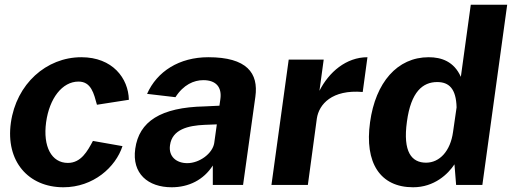

<svg xmlns="http://www.w3.org/2000/svg" viewBox="-20 -782 2167 812"><path d="M324 -540C176 -540 49 -427 26 -263C3 -100 100 10 248 10C375 10 469 -75 498 -164L373 -186C350 -143 323 -93 267 -93C198 -93 161 -162 175 -265C189 -366 243 -437 312 -437C366 -437 377 -386 390 -339L525 -360C523 -451 456 -540 324 -540Z M706 10C778 10 841 -21 880 -82V0H1008L1060 -373C1074 -473 1024 -540 861 -540C738 -540 644 -480 602 -385L722 -371C756 -424 800 -443 840 -443C894 -443 919 -413 912 -363L908 -335L845 -332C659 -328 568 -268 552 -153C537 -48 606 10 706 10ZM772 -92C726 -92 692 -120 699 -168C708 -235 776 -251 845 -254L897 -256L886 -177C879 -133 824 -92 772 -92Z M1282 0 1320 -281C1329 -341 1384 -404 1514 -393L1534 -540C1444 -540 1371 -477 1331 -398L1349 -530H1201L1128 0Z M1727 10C1817 10 1875 -46 1902 -87L1909 0H2020L2125 -762H1971L1929 -457C1900 -522 1847 -540 1793 -540C1660 -540 1568 -433 1545 -265C1521 -93 1588 10 1727 10ZM1782 -94C1721 -94 1683 -139 1701 -268C1718 -394 1768 -435 1829 -435C1878 -435 1909 -408 1911 -328L1896 -224C1885 -143 1839 -94 1782 -94Z"/></svg>

Font: Cheyenne Sans
Style: Bold Italic
Weight: 700
Italic angle: -8.13011°
Designer: The Public Sans project authors (U.S. Web Design System), Libre Franklin designed by Pablo Impallari and Rodrigo Fuenzal
Foundry: The Cheyenne Sans Project Authors
Version: Version 2.007